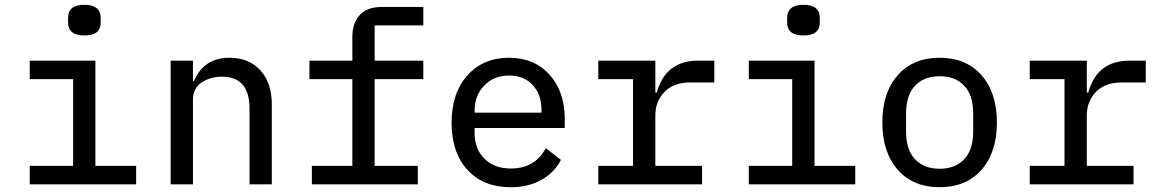

<svg xmlns="http://www.w3.org/2000/svg" viewBox="-20 -769 4840 801"><path d="M264 -675V-694Q264 -749 332 -749Q400 -749 400 -694V-675Q400 -621 332 -621Q264 -621 264 -675ZM104 0V-77H285V-439H104V-516H378V-77H548V0Z M785 0H692V-516H785V-430H789Q830 -528 937 -528Q1018 -528 1066 -476Q1114 -424 1114 -332V0H1021V-316Q1021 -449 906 -449Q856 -449 820.5 -424.5Q785 -400 785 -354Z M1281 0V-77H1450V-439H1271V-516H1450V-616Q1450 -673 1481 -706.5Q1512 -740 1573 -740H1746V-663H1543V-516H1746V-439H1543V-77H1723V0Z M2110 12Q1996 12 1930 -60.5Q1864 -133 1864 -257Q1864 -381 1930 -454.5Q1996 -528 2103 -528Q2209 -528 2272.5 -457.5Q2336 -387 2336 -274V-235H1960V-214Q1960 -148 2001 -107Q2042 -66 2111 -66Q2212 -66 2257 -151L2320 -102Q2294 -50 2239.5 -19Q2185 12 2110 12ZM2104 -454Q2041 -454 2000.5 -412.5Q1960 -371 1960 -307V-299H2239V-310Q2239 -375 2202 -414.5Q2165 -454 2104 -454Z M2476 0V-77H2621V-439H2476V-516H2714V-383H2720Q2757 -516 2892 -516H2960V-425H2860Q2791 -425 2752.5 -386Q2714 -347 2714 -287V-77H2909V0Z M3264 -675V-694Q3264 -749 3332 -749Q3400 -749 3400 -694V-675Q3400 -621 3332 -621Q3264 -621 3264 -675ZM3104 0V-77H3285V-439H3104V-516H3378V-77H3548V0Z M4075 -61Q4011 12 3900 12Q3789 12 3725 -61Q3661 -134 3661 -258Q3661 -382 3725 -455Q3789 -528 3900 -528Q4011 -528 4075 -455Q4139 -382 4139 -258Q4139 -134 4075 -61ZM4040 -220V-296Q4040 -372 4002.5 -411.5Q3965 -451 3900 -451Q3835 -451 3797.5 -411.5Q3760 -372 3760 -296V-220Q3760 -144 3797.5 -104.5Q3835 -65 3900 -65Q3965 -65 4002.5 -104.5Q4040 -144 4040 -220Z M4276 0V-77H4421V-439H4276V-516H4514V-383H4520Q4557 -516 4692 -516H4760V-425H4660Q4591 -425 4552.5 -386Q4514 -347 4514 -287V-77H4709V0Z"/></svg>

Font: IBM Plex Mono Text
Style: Regular
Weight: 450
Designer: Mike Abbink, Paul van der Laan, Pieter van Rosmalen
Foundry: Bold Monday
Version: Version 2.000